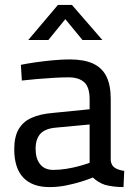

<svg xmlns="http://www.w3.org/2000/svg" viewBox="-20 -752 545 782"><path d="M182 10Q111 10 74.5 -29Q38 -68 38 -144Q38 -194 55.5 -225Q73 -256 108.5 -272Q144 -288 195 -292L345 -307V-348Q345 -397 323 -417Q301 -437 259 -437Q233 -437 198.5 -435Q164 -433 129.5 -430Q95 -427 69 -424L65 -488Q89 -493 123.5 -498Q158 -503 195.5 -506.5Q233 -510 264 -510Q322 -510 359 -493Q396 -476 413.5 -440.5Q431 -405 431 -349V-99Q433 -78 448 -68.5Q463 -59 486 -56L483 10Q461 10 442 7.5Q423 5 408 1Q393 -4 381 -11.5Q369 -19 358 -29Q339 -21 310 -12Q281 -3 248 3.5Q215 10 182 10ZM197 -60Q223 -60 251 -64.5Q279 -69 304 -76Q329 -83 345 -89V-245L206 -232Q163 -228 144 -206.5Q125 -185 125 -146Q125 -106 143.5 -83Q162 -60 197 -60ZM95 -589 216 -732H273L397 -589H316L246 -674L177 -589Z"/></svg>

Font: Cairo Medium
Style: Regular
Weight: 500
Designer: Mohamed Gaber, Accademia di Belle Arti di Urbino
Foundry: Kief Type Foundry, Accademia di Belle Arti di Urbino
Version: Version 3.117